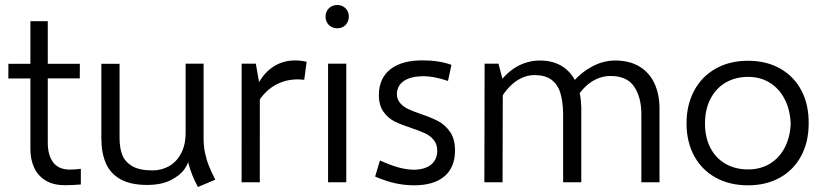

<svg xmlns="http://www.w3.org/2000/svg" viewBox="-20 -731 3305 770"><path d="M239.7 11.7Q193.8 11.7 162.9 -7.1Q132 -26 116.9 -58.7Q101.9 -91.4 101.9 -133.3V-646H171.6V-159.5Q171.6 -107.8 193.7 -79.3Q215.8 -50.9 259.8 -50.9Q283.3 -50.9 304.2 -54V8.8Q271.9 11.7 239.7 11.7ZM300.2 -475.2 299.9 -416.5 13.4 -416.4 13.7 -475.1Z M570.3 10.7Q504.4 10.7 463.7 -11.8Q423.1 -34.4 404.8 -75.9Q386.5 -117.4 386.5 -176V-475.1H459.5V-176.8Q459.5 -137.9 470.3 -109.9Q481.2 -81.8 510.3 -64.7Q539.3 -47.6 591.6 -47.6Q627.3 -47.6 657.5 -64.3Q687.6 -81.1 706 -115.3Q724.4 -149.5 724.4 -198.7L737.5 -97.4Q737.5 -78.4 720 -52.9Q702.4 -27.5 664.6 -8.4Q626.8 10.7 570.3 10.7ZM773.7 19Q724.4 -73.2 724.4 -160.2L796.5 -175.8Q796.5 -145.5 802.2 -117.9Q808 -90.3 817.7 -66.1Q827.4 -41.9 840.9 -15.6L843.5 -10.5ZM724.4 -160.2V-475.6H796.5V-103Z M949.1 -475.6H1005.9L1022.1 -384.6L1021.9 0H948.9ZM1007 -378.4Q1037 -444.3 1089.3 -471.3Q1141.6 -498.3 1209.7 -483.4L1200.1 -410.9Q1139.8 -418.3 1090.7 -393.4Q1041.6 -368.4 1010.6 -314.7Z M1332.5 -617.6Q1319.4 -617.6 1308.6 -623.6Q1297.7 -629.6 1291.7 -640.5Q1285.6 -651.4 1285.6 -664.6Q1285.6 -677.6 1291.7 -688.2Q1297.7 -698.9 1308.6 -704.9Q1319.4 -710.9 1332.5 -710.9Q1345.7 -710.9 1356.3 -704.9Q1366.8 -698.9 1372.9 -688.2Q1378.9 -677.6 1378.9 -664.5Q1378.9 -651.4 1372.9 -640.5Q1366.9 -629.6 1356.4 -623.6Q1345.8 -617.6 1332.5 -617.6ZM1295.7 -475.6H1368.7V0H1295.7Z M1640.1 12.2Q1599.9 11.7 1563.8 3.7Q1527.7 -4.4 1484.4 -22.9L1503.7 -87.5Q1546.9 -68 1578.5 -59.4Q1610.1 -50.8 1640.1 -50.3Q1684.9 -51.1 1709 -71Q1733.2 -90.8 1733.6 -126.6Q1733.3 -152.8 1719.5 -169.6Q1705.8 -186.4 1686 -195.8Q1666.1 -205.2 1631.2 -217Q1589 -230.8 1562.9 -243.7Q1536.7 -256.6 1518.1 -282.4Q1499.4 -308.2 1499.4 -351Q1500.2 -417.4 1545.4 -453.1Q1590.6 -488.9 1674.6 -488.9Q1741.3 -488.9 1790.5 -470.9L1776.6 -406.4Q1719.8 -425.5 1678.2 -425.5Q1628.5 -425 1601.1 -407.2Q1573.6 -389.4 1571.5 -355.8Q1571.5 -333.3 1584.1 -318.4Q1596.7 -303.6 1615.2 -294.6Q1633.7 -285.6 1665.6 -274.5Q1709.7 -259.6 1737.2 -245.2Q1764.8 -230.7 1784.8 -202.4Q1804.8 -174.1 1804.8 -127.8Q1804.8 -59.9 1762.4 -23.9Q1720 12.2 1640.1 12.2Z M2552.1 -275.4Q2551.6 -341.8 2522.9 -384Q2494.3 -426.3 2428.3 -426.3Q2389 -426.3 2354 -404.1Q2319 -381.8 2296 -343.5L2278.9 -403.6Q2312.7 -442.4 2356.6 -465.3Q2400.5 -488.3 2447.1 -488.3Q2505.1 -488.3 2545 -463.9Q2584.8 -439.5 2604.6 -396.5Q2624.4 -353.5 2624.9 -297.9V0H2552.1ZM1923.5 -475.6H1979.1L1996.5 -409.7L1995.5 0H1922.5ZM2238.4 -275.4Q2237.5 -325.9 2226.8 -359.6Q2216.1 -393.3 2191 -411.6Q2166 -429.9 2123.4 -429.9Q2096.6 -429.9 2071.2 -417.9Q2045.8 -405.9 2023.9 -383.6Q2002.1 -361.3 1985 -330.1L1981.3 -397.5Q2001.7 -426.3 2027 -446.4Q2052.4 -466.6 2082.3 -477.4Q2112.2 -488.3 2144.7 -488.3Q2199.2 -488.3 2236.4 -463.9Q2273.6 -439.5 2292.1 -396.5Q2310.7 -353.5 2311.2 -297.9V0H2238.4Z M2980 12.2Q2906.5 12.2 2850.6 -18.5Q2794.7 -49.3 2764 -105.6Q2733.3 -162 2733.3 -235.8Q2733.3 -310.5 2764 -367.6Q2794.7 -424.8 2850.6 -456.1Q2906.5 -487.3 2980 -487.3Q3053.5 -487.3 3108.8 -456.1Q3164.2 -424.8 3194.1 -367.9Q3224 -310.9 3223.1 -235.7Q3223.1 -161.5 3192.9 -105.4Q3162.7 -49.3 3107.7 -18.5Q3052.6 12.2 2980 12.2ZM2980.5 -51.5Q3029.4 -51.5 3067.3 -74.3Q3105.2 -97.1 3127.1 -139Q3149 -180.9 3151 -235.7Q3148.6 -291.6 3126.5 -334Q3104.4 -376.5 3066.6 -399.6Q3028.9 -422.7 2980.5 -422.7Q2929.1 -422.7 2889.9 -399.6Q2850.7 -376.5 2829 -334.1Q2807.3 -291.7 2807.3 -235.7Q2807.3 -180.9 2828.5 -139Q2849.8 -97.1 2889.2 -74.3Q2928.6 -51.5 2980.5 -51.5Z"/></svg>

Font: DavidDev Light
Style: Regular
Weight: 300
Designer: David.dev
Foundry: David.dev
Version: Version 1.001;FEAKit 1.0